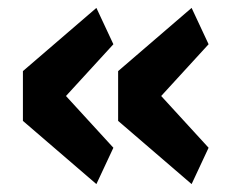

<svg xmlns="http://www.w3.org/2000/svg" viewBox="-20 -515 598 486"><path d="M508 -141 388 -272 508 -403 465 -495 279 -335V-209L465 -49ZM267 -141 147 -272 267 -403 224 -495 38 -335V-209L224 -49Z"/></svg>

Font: LVC Sans
Style: Bold
Weight: 700
Designer: Mike Abbink, Paul van der Laan, Pieter van Rosmalen
Foundry: Bold Monday
Version: Version 3.0